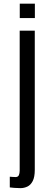

<svg xmlns="http://www.w3.org/2000/svg" viewBox="-20 -896 279 1024"><path d="M89.4 107.4Q71.3 107.4 55.7 106Q40 104.5 32.2 103.5V46.4Q39.1 46.9 46.9 47.6Q54.7 48.3 63 48.3Q76.2 48.3 80.6 38.1Q85 27.8 85 14.2V-732.4H165.5V9.3Q165.5 48.3 154.5 69.6Q143.6 90.8 126 99.1Q108.4 107.4 89.4 107.4ZM85.4 -799.8V-876.5H166V-799.8Z"/></svg>

Font: Antonio ExtraLight
Style: Regular
Weight: 250
Designer: Vernon Adams
Foundry: Vernon Adams
Version: Version 1.002